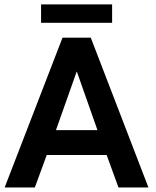

<svg xmlns="http://www.w3.org/2000/svg" viewBox="-20 -826 688 846"><path d="M161 -725.5V-806.5H474V-725.5ZM255.5 -660H380L634 0H502L450 -143H186L133.5 0H0.5ZM226.5 -252.5H409.5L319 -509.5H317.5Z"/></svg>

Font: League Spartan SemiBold
Style: Regular
Weight: 600
Foundry: The League of Moveable Type
Version: Version 2.002